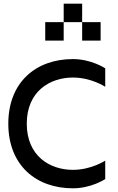

<svg xmlns="http://www.w3.org/2000/svg" viewBox="-20 -1020 640 1040"><path d="M375 -700C175 -700 25 -575 25 -350C25 -125 175 0 375 0C475 0 550 -50 550 -50V-150C550 -150 475 -100 375 -100C250 -100 125 -175 125 -350C125 -525 250 -600 375 -600C475 -600 550 -550 550 -550V-650C550 -650 475 -700 375 -700ZM225 -800H325V-900H225ZM325 -900H425V-1000H325ZM425 -800H525V-900H425Z"/></svg>

Font: LS-VG5000
Style: Regular
Weight: 400
Designer: Justin Bihan, 2021
Foundry: Justin Bihan, 2021
Version: Version 1.000;Glyphs 3.1.2 (3151)